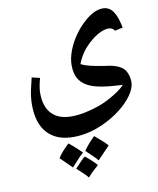

<svg xmlns="http://www.w3.org/2000/svg" viewBox="-92 -441 813 987"><g transform="rotate(-10 315.0 52.0)"><path d="M250 255Q163 255 115.5 204Q68 153 68 56Q68 38 70 18Q72 -2 77.5 -27Q83 -52 91 -84L133 -74Q120 -27 120 3Q120 74 155.5 111.5Q191 149 259 149Q291 149 326.5 142Q362 135 398.5 122.5Q435 110 467 92Q490 79 510.5 65Q531 51 546 35Q534 34 522 33.5Q510 33 498 32Q428 27 387.5 12.5Q347 -2 326 -30Q304 -61 304 -110Q304 -145 319 -185Q334 -225 360.5 -262.5Q387 -300 420 -328Q469 -370 512 -370Q546 -370 566 -340.5Q586 -311 596 -255L555 -246Q548 -256 540.5 -259.5Q533 -263 523 -263Q505 -263 482.5 -253Q460 -243 437 -225Q414 -207 393 -183Q364 -147 350 -108Q368 -98 397 -91Q426 -84 465 -78Q501 -74 523 -67Q545 -60 560 -49Q575 -38 583.5 -16.5Q592 5 592 28Q592 58 567.5 94Q543 130 500.5 163Q458 196 405 220Q327 255 250 255ZM355 269Q377 287 393.5 302Q410 317 420 329Q406 344 389.5 361Q373 378 356 396Q349 386 334 371.5Q319 357 297 336Q319 303 355 269ZM218 283Q237 298 253.5 313Q270 328 284 342Q270 354 254.5 371Q239 388 220 409Q205 394 190 379.5Q175 365 160 350Q171 332 186 315.5Q201 299 218 283ZM289 364Q326 392 348 419Q332 433 317.5 446.5Q303 460 292 474Q271 449 235 418Q254 397 267.5 383.5Q281 370 289 364Z"/></g></svg>

Font: Noto Naskh Arabic SemiBold
Style: Regular
Weight: 600
Designer: Monotype Design Team, David Williams, Mohamad Dakak and Nizar Qandah
Foundry: Monotype Imaging Inc.
Version: Version 2.016